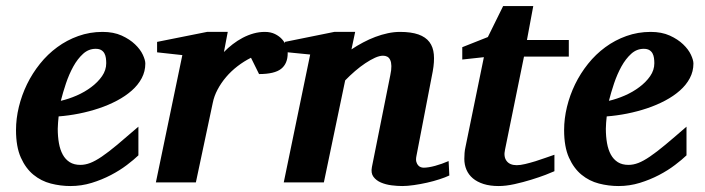

<svg xmlns="http://www.w3.org/2000/svg" viewBox="-20 -606 2341 638"><path d="M333 -396Q333 -404.8 331.8 -413.3Q330.6 -421.9 326.9 -428.7Q323.2 -435.5 316.2 -439.7Q309.1 -443.8 297.9 -443.8Q274.4 -443.8 256.1 -427.2Q237.8 -410.6 223.6 -385Q209.5 -359.4 199.2 -328.9Q189 -298.3 182.1 -271Q208 -276.9 234.9 -288.6Q261.7 -300.3 283.4 -316.7Q305.2 -333 319.1 -353Q333 -373 333 -396ZM462.9 -395Q462.9 -368.7 450.9 -346.2Q439 -323.7 418 -305.2Q397 -286.6 368.9 -271.7Q340.8 -256.8 308.8 -246.1Q276.9 -235.4 242.4 -228.5Q208 -221.7 174.8 -219.2Q173.8 -210 172.9 -198.2Q171.9 -186.5 171.9 -178.2Q171.9 -152.3 175.8 -130.4Q179.7 -108.4 188.5 -92.3Q197.3 -76.2 211.7 -67.1Q226.1 -58.1 247.1 -58.1Q263.2 -58.1 279.8 -64.5Q296.4 -70.8 318.4 -85.7Q340.3 -100.6 369.6 -125Q398.9 -149.4 439.9 -185.1V-89.8Q425.3 -75.7 401.9 -57.9Q378.4 -40 348.6 -24.4Q318.8 -8.8 284.7 1.7Q250.5 12.2 213.9 12.2Q181.2 12.2 148.9 3.9Q116.7 -4.4 91.1 -25.4Q65.4 -46.4 49.3 -82.3Q33.2 -118.2 33.2 -173.8Q33.2 -211.9 42.7 -251Q52.2 -290 69.8 -326.2Q87.4 -362.3 112.8 -394Q138.2 -425.8 170.2 -449.2Q202.1 -472.7 240.2 -486.3Q278.3 -500 320.8 -500Q357.4 -500 384.3 -487.8Q411.1 -475.6 428.7 -458.7Q446.3 -441.9 454.6 -424.1Q462.9 -406.2 462.9 -395Z M936 -429.2Q936 -394.5 914.1 -377.2Q892.1 -359.9 840.8 -359.9L814 -414.1Q790.5 -402.3 769.3 -386Q748 -369.6 731.4 -350.1Q714.8 -330.6 703.1 -308.6Q691.4 -286.6 687 -264.2L630.9 0H498L585.9 -422.9L502 -432.1V-466.8L668 -500H736.8L724.1 -433.1Q737.3 -446.8 753.2 -459Q769 -471.2 786.6 -480.5Q804.2 -489.7 822.8 -494.9Q841.3 -500 859.9 -500Q879.4 -500 893.8 -492.9Q908.2 -485.8 917.5 -475.3Q926.8 -464.8 931.4 -452.4Q936 -439.9 936 -429.2Z M1473.1 -22.9Q1460 -16.6 1440.4 -10.3Q1420.9 -3.9 1399.2 1Q1377.4 5.9 1355.7 9Q1334 12.2 1316.9 12.2Q1300.3 12.2 1281 9.8Q1261.7 7.3 1245.8 0.5Q1230 -6.3 1220.9 -18.6Q1211.9 -30.8 1215.8 -50.8L1276.9 -356Q1280.8 -374 1280.5 -386.5Q1280.3 -398.9 1276.6 -406.7Q1272.9 -414.6 1266.8 -417.7Q1260.7 -420.9 1252.9 -420.9Q1241.2 -420.9 1226.1 -414.1Q1210.9 -407.2 1194.1 -396Q1177.2 -384.8 1159.9 -369.9Q1142.6 -355 1127 -338.9L1056.2 0H922.9L1010.7 -424.8L926.8 -433.1V-466.8L1090.8 -500H1160.2L1147.9 -441.9Q1166 -454.1 1186.3 -464.8Q1206.5 -475.6 1227.3 -483.4Q1248 -491.2 1268.8 -495.6Q1289.6 -500 1309.1 -500Q1346.2 -500 1370.4 -491.5Q1394.5 -482.9 1407 -466.3Q1419.4 -449.7 1421.6 -425.3Q1423.8 -400.9 1418 -369.1L1363.8 -87.9Q1361.3 -75.7 1363.5 -68.1Q1365.7 -60.5 1369.9 -56.2Q1374 -51.8 1378.9 -50.3Q1383.8 -48.8 1387.7 -48.8Q1403.3 -48.8 1425.8 -54.9Q1448.2 -61 1470.7 -70.8Z M1721.2 -418 1658.2 -108.9Q1652.8 -85.4 1663.3 -71.3Q1673.8 -57.1 1697.3 -57.1Q1709 -57.1 1725.3 -61Q1741.7 -64.9 1759.3 -70.3Q1776.9 -75.7 1793.5 -81.8Q1810.1 -87.9 1822.3 -91.8V-37.1Q1814 -33.2 1793 -25.1Q1772 -17.1 1745.1 -8.8Q1718.3 -0.5 1689.5 5.9Q1660.6 12.2 1637.2 12.2Q1608.4 12.2 1586.9 5.4Q1565.4 -1.5 1551.3 -13.4Q1537.1 -25.4 1530 -42Q1522.9 -58.6 1522.9 -78.1Q1522.9 -87.9 1523.7 -97.7Q1524.4 -107.4 1526.9 -118.2L1587.9 -416L1516.1 -408.2V-449.2L1601.1 -482.9L1651.9 -585.9H1752L1731 -473.1H1870.1V-418Z M2154.3 -396Q2154.3 -404.8 2153.1 -413.3Q2151.9 -421.9 2148.2 -428.7Q2144.5 -435.5 2137.5 -439.7Q2130.4 -443.8 2119.1 -443.8Q2095.7 -443.8 2077.4 -427.2Q2059.1 -410.6 2044.9 -385Q2030.8 -359.4 2020.5 -328.9Q2010.3 -298.3 2003.4 -271Q2029.3 -276.9 2056.2 -288.6Q2083 -300.3 2104.7 -316.7Q2126.5 -333 2140.4 -353Q2154.3 -373 2154.3 -396ZM2284.2 -395Q2284.2 -368.7 2272.2 -346.2Q2260.3 -323.7 2239.3 -305.2Q2218.3 -286.6 2190.2 -271.7Q2162.1 -256.8 2130.1 -246.1Q2098.1 -235.4 2063.7 -228.5Q2029.3 -221.7 1996.1 -219.2Q1995.1 -210 1994.1 -198.2Q1993.2 -186.5 1993.2 -178.2Q1993.2 -152.3 1997.1 -130.4Q2001 -108.4 2009.8 -92.3Q2018.6 -76.2 2033 -67.1Q2047.4 -58.1 2068.4 -58.1Q2084.5 -58.1 2101.1 -64.5Q2117.7 -70.8 2139.6 -85.7Q2161.6 -100.6 2190.9 -125Q2220.2 -149.4 2261.2 -185.1V-89.8Q2246.6 -75.7 2223.1 -57.9Q2199.7 -40 2169.9 -24.4Q2140.1 -8.8 2106 1.7Q2071.8 12.2 2035.2 12.2Q2002.4 12.2 1970.2 3.9Q1938 -4.4 1912.4 -25.4Q1886.7 -46.4 1870.6 -82.3Q1854.5 -118.2 1854.5 -173.8Q1854.5 -211.9 1864 -251Q1873.5 -290 1891.1 -326.2Q1908.7 -362.3 1934.1 -394Q1959.5 -425.8 1991.5 -449.2Q2023.4 -472.7 2061.5 -486.3Q2099.6 -500 2142.1 -500Q2178.7 -500 2205.6 -487.8Q2232.4 -475.6 2250 -458.7Q2267.6 -441.9 2275.9 -424.1Q2284.2 -406.2 2284.2 -395Z"/></svg>

Font: Charis SIL Viet
Style: Bold Italic
Weight: 700
Italic angle: -11°
Foundry: SIL International
Version: Version 5.000